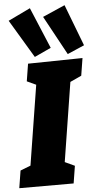

<svg xmlns="http://www.w3.org/2000/svg" viewBox="-77 -1059 571 1098"><g transform="rotate(-5 208.0 -510.0)"><path d="M413 -710 397 -610 332 -580 260 -126 316 -100 300 0H-12L4 -100L63 -123L136 -581L84 -605L100 -705ZM237 -784 142 -740 11 -959 138 -1020ZM428 -782 331 -740 209 -964 337 -1020Z"/></g></svg>

Font: Bitter Pro Black
Style: Italic
Weight: 900
Italic angle: -9°
Designer: Sol Matas, and Bitter project Authors
Foundry: Sol Matas
Version: Version 1.010